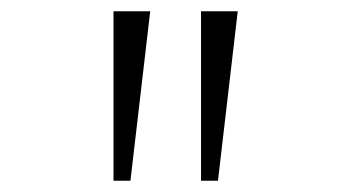

<svg xmlns="http://www.w3.org/2000/svg" viewBox="-20 -720 640 340"><path d="M401 -700 366 -400H336V-700ZM246 -700 211 -400H181V-700Z"/></svg>

Font: Fliege Mono Thin
Style: Regular
Weight: 100
Version: Version 0.020;Glyphs 3.3 (3306)